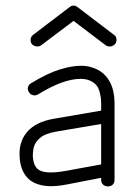

<svg xmlns="http://www.w3.org/2000/svg" viewBox="-20 -655 488 689"><path d="M367 14Q357 14 350 7.5Q343 1 343 -9V-17L220 7Q174 16 142 12Q110 8 88 -8Q72 -21 62.5 -40.5Q53 -60 51 -85Q45 -143 76.5 -180.5Q108 -218 174 -229L343 -258V-286Q343 -306 336.5 -328.5Q330 -351 310 -362Q294 -372 269 -372Q207 -372 116 -316Q107 -311 98 -313.5Q89 -316 84 -324Q78 -333 80.5 -342.5Q83 -352 91 -356Q150 -392 194 -405.5Q238 -419 269 -419Q290 -419 305.5 -414.5Q321 -410 332 -404Q361 -388 376 -357.5Q391 -327 391 -286V-9Q391 1 384.5 7.5Q378 14 367 14ZM212 -41 343 -65V-210L183 -183Q142 -176 123.5 -160Q105 -144 101 -125.5Q97 -107 98 -90Q101 -59 117 -47Q141 -29 212 -41ZM127 -492Q120 -487 110.5 -488.5Q101 -490 94 -497Q89 -505 90 -514.5Q91 -524 99 -530L229 -629Q244 -641 259 -629L389 -530Q397 -525 398 -515Q399 -505 393 -497Q387 -490 377.5 -488.5Q368 -487 360 -492L244 -580Z"/></svg>

Font: Zen Kurenaido
Style: ARC
Weight: 400
Designer: Yoshimichi Ohira
Foundry: Positype
Version: Version 1.001